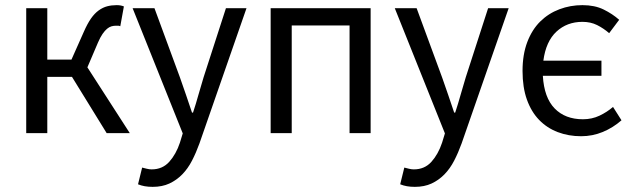

<svg xmlns="http://www.w3.org/2000/svg" viewBox="-20 -518 2463 747"><path d="M82 0V-486H164V-286H258L306 -394Q320 -426 334 -446Q348 -466 364 -477.5Q380 -489 397 -493.5Q414 -498 434 -498Q450 -498 462 -493L448 -416Q443 -418 440 -418Q437 -418 432 -418Q422 -418 413.5 -415.5Q405 -413 396.5 -406Q388 -399 379 -386Q370 -373 361 -352L320 -256L485 0H395L260 -219H164V0Z M574 209Q557 209 543 206.5Q529 204 517 199L533 134Q541 136 551 138.5Q561 141 570 141Q612 141 638.5 111.5Q665 82 680 37L691 1L496 -486H581L680 -217Q691 -185 703.5 -149.5Q716 -114 727 -80H731Q742 -113 752 -149Q762 -185 772 -217L859 -486H939L756 40Q743 76 727 107Q711 138 689 160.5Q667 183 639 196Q611 209 574 209Z M1033 0V-486H1422V0H1340V-419H1115V0Z M1594 209Q1577 209 1563 206.5Q1549 204 1537 199L1553 134Q1561 136 1571 138.5Q1581 141 1590 141Q1632 141 1658.5 111.5Q1685 82 1700 37L1711 1L1516 -486H1601L1700 -217Q1711 -185 1723.5 -149.5Q1736 -114 1747 -80H1751Q1762 -113 1772 -149Q1782 -185 1792 -217L1879 -486H1959L1776 40Q1763 76 1747 107Q1731 138 1709 160.5Q1687 183 1659 196Q1631 209 1594 209Z M2241 12Q2192 12 2150 -4Q2108 -20 2077.5 -51.5Q2047 -83 2030 -130.5Q2013 -178 2013 -242Q2013 -306 2031.5 -354.5Q2050 -403 2082 -434.5Q2114 -466 2156.5 -482Q2199 -498 2246 -498Q2294 -498 2328.5 -481Q2363 -464 2389 -441L2350 -389Q2328 -408 2303 -420.5Q2278 -433 2246 -433Q2186 -433 2145 -395Q2104 -357 2094 -282H2320V-223H2092Q2097 -138 2138 -96Q2179 -54 2248 -54Q2283 -54 2312.5 -68Q2342 -82 2365 -102L2398 -50Q2365 -21 2325 -4.5Q2285 12 2241 12Z"/></svg>

Font: Giro Regular
Style: Regular
Weight: 400
Designer: Paul D. Hunt
Foundry: Adobe Systems Incorporated
Version: Version 1.000;PS 1.0;hotconv 1.0.88;makeotf.lib2.5.647800